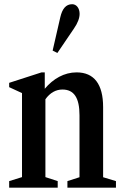

<svg xmlns="http://www.w3.org/2000/svg" viewBox="-20 -870 570 890"><path d="M246 -624.5 323 -738C341 -764 349 -787 349 -806C349 -832 334.5 -850.5 314.5 -850.5C285.5 -850.5 268.5 -829 259.5 -790L224 -635.5ZM22.5 0H247.5V-30.5L190.5 -49V-410C212 -440 239 -455 269.5 -455C323 -455 348.5 -416.5 348.5 -336V-48.5L292.5 -30.5V0H517.5V-30.5L458 -48.5V-373.5C458 -480 416 -534.5 335 -534.5C277.5 -534.5 226.5 -505 187.5 -458.5V-534.5H172.5L22.5 -486V-466L82 -438.5V-49L22.5 -30.5Z"/></svg>

Font: Libre Caslon Condensed SemiBold
Style: Regular
Weight: 600
Designer: Pablo Impallari, Rodrigo Fuenzalida, Katja Schimmel, Ertekin Erdin
Foundry: Pablo Impallari, Rodrigo Fuenzalida
Version: Version 2.000;gftools[0.9.33]